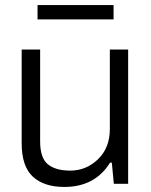

<svg xmlns="http://www.w3.org/2000/svg" viewBox="-20 -720 593 752"><path d="M127 -644V-700.2H424.8V-644ZM231.9 12.2Q152.3 12.2 108.6 -28.1Q64.9 -68.4 64.9 -159.2V-525.9H137.2V-166Q137.2 -101.1 167.7 -76.4Q198.2 -51.8 254.9 -51.8Q317.9 -51.8 364 -96.4Q410.2 -141.1 410.2 -214.8V-525.9H481.9V0H425.8L418 -83H411.1Q352.1 12.2 231.9 12.2Z"/></svg>

Font: Archivo Light
Style: Regular
Weight: 300
Designer: Hector Gatti
Foundry: Omnibus-Type
Version: Version 2.001